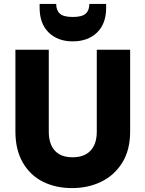

<svg xmlns="http://www.w3.org/2000/svg" viewBox="-20 -957 745 984"><path d="M230 -702V-282Q230 -219 261 -185Q292 -151 352 -151Q412 -151 444 -185Q476 -219 476 -282V-702H647V-283Q647 -189 607 -124Q567 -59 499.5 -26Q432 7 349 7Q266 7 200.5 -25.5Q135 -58 97 -123.5Q59 -189 59 -283V-702ZM524 -917Q524 -835 477 -790Q430 -745 353 -745Q276 -745 229.5 -790.5Q183 -836 183 -918V-937H268Q268 -904 287 -887Q306 -870 353 -870Q400 -870 419 -887Q438 -904 438 -937H524Z"/></svg>

Font: Fz Poppins
Style: Bold
Weight: 700
Designer: Ninad Kale (Devanagari), Jonny Pinhorn (Latin)
Foundry: Indian Type Foundry
Version: Vit hóa bi Vntype.Com & FontZin.Com